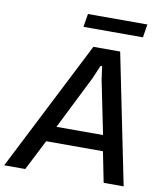

<svg xmlns="http://www.w3.org/2000/svg" viewBox="-138 -981 911 1059"><g transform="rotate(10 317.5 -451.0)"><path d="M-42 0 329 -729H479L627 0H515L481 -171H163L76 0ZM205 -259H466L405 -559L395 -632H386L355 -559ZM256 -828 268 -902H601L589 -828Z"/></g></svg>

Font: Hubot Sans Medium
Style: Italic
Weight: 500
Italic angle: -10°
Designer: Deni Anggara
Foundry: GitHub
Version: Version 1.001; ttfautohint (v1.8.4.7-5d5b);gftools[0.9.31]